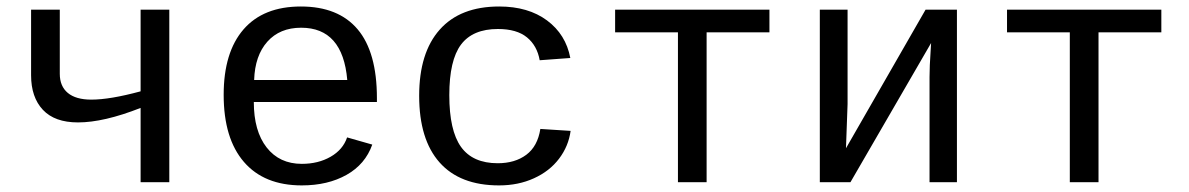

<svg xmlns="http://www.w3.org/2000/svg" viewBox="-20 -558 3641 588"><path d="M163.1 -528.3V-332Q163.1 -293.9 187.7 -273.4Q212.4 -252.9 259.8 -252.9Q316.9 -252.9 410.6 -278.3V-528.3H498.5V0H410.6V-227.5Q297.9 -183.1 218.8 -183.1Q147.5 -183.1 111.3 -221.7Q75.2 -260.3 75.2 -327.6V-528.3Z M757.3 -245.6Q757.3 -156.7 796.6 -106.4Q835.9 -56.2 904.3 -56.2Q954.6 -56.2 992.4 -77.9Q1030.3 -99.6 1043 -137.2L1120.1 -115.2Q1098.6 -54.7 1041.3 -22.5Q983.9 9.8 904.3 9.8Q789.1 9.8 727.1 -62Q665 -133.8 665 -267.6Q665 -397.9 725.8 -468Q786.6 -538.1 901.4 -538.1Q1016.1 -538.1 1075.2 -468.3Q1134.3 -398.4 1134.3 -257.3V-245.6ZM902.3 -473.1Q836.9 -473.1 798.8 -430.4Q760.7 -387.7 758.3 -313H1043.5Q1029.8 -473.1 902.3 -473.1Z M1263.7 -264.6Q1263.7 -396.5 1326.7 -467.3Q1389.6 -538.1 1508.8 -538.1Q1597.7 -538.1 1655.3 -495.4Q1712.9 -452.6 1726.6 -380.4L1632.8 -373.5Q1625 -418 1593.8 -443.6Q1562.5 -469.2 1504.9 -469.2Q1427.7 -469.2 1391.8 -421.4Q1356 -373.5 1356 -266.6Q1356 -158.2 1391.8 -108.2Q1427.7 -58.1 1504.4 -58.1Q1557.1 -58.1 1591.8 -84Q1626.5 -109.9 1634.8 -163.1L1727.5 -157.2Q1721.2 -110.4 1692.1 -72Q1663.1 -33.7 1615.2 -12Q1567.4 9.8 1508.3 9.8Q1388.7 9.8 1326.2 -60.5Q1263.7 -130.9 1263.7 -264.6Z M1863.8 -528.3H2336.4V-459H2144V0H2056.2V-459H1863.8Z M2575.7 -528.3V-239.3L2570.8 -104L2814.5 -528.3H2910.6V0H2826.7V-322.3Q2826.7 -354 2830.1 -402.8L2831.5 -426.3L2584.5 0H2490.7V-528.3Z M3064 -528.3H3536.6V-459H3344.2V0H3256.3V-459H3064Z"/></svg>

Font: Courier New
Style: Regular
Weight: 400
Designer: Steve Matteson
Foundry: Ascender Corporation
Version: Version 2.00.3